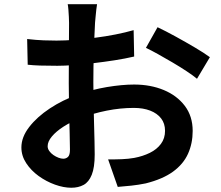

<svg xmlns="http://www.w3.org/2000/svg" viewBox="-20 -832 1040 903"><path d="M436.5 -812.3Q434.7 -803.5 433 -787.4Q431.4 -771.4 429.7 -754.7Q428 -738 427 -725.4Q425.5 -695.6 424 -661.4Q422.5 -627.3 421.4 -590.7Q420.2 -554.1 419.6 -517.2Q419 -480.4 419 -445.2Q419 -404.3 419.9 -354.7Q420.8 -305 422.2 -256.4Q423.6 -207.8 424.5 -167.6Q425.4 -127.5 425.4 -105.6Q425.4 -44.2 411.5 -9.9Q397.7 24.4 373 37.7Q348.4 51 315.5 51Q279.4 51 238.4 36.3Q197.4 21.5 161.6 -4.3Q125.9 -30.2 103.3 -64.6Q80.6 -99.1 80.6 -138.6Q80.6 -187.2 117.4 -234.7Q154.2 -282.3 214.6 -322.2Q274.9 -362 344.5 -386.4Q411.8 -410.7 483 -422.6Q554.3 -434.4 610.9 -434.4Q687.9 -434.4 750.1 -408.6Q812.3 -382.8 849.3 -334Q886.2 -285.2 886.2 -216.2Q886.2 -157.6 864.2 -108.7Q842.1 -59.9 793.7 -24.7Q745.2 10.5 665.4 30.5Q631.1 37.5 597.7 41.1Q564.4 44.7 533.8 47L488.5 -82.3Q521.6 -82.1 553.1 -83.3Q584.5 -84.6 610.8 -89.3Q651.6 -96.9 684.6 -113.1Q717.5 -129.2 736.8 -155.2Q756.2 -181.1 756.2 -216.8Q756.2 -251.4 737.6 -275.3Q719.1 -299.1 686.2 -311.8Q653.3 -324.5 609.3 -324.5Q546.3 -324.5 481.7 -311.6Q417.1 -298.7 358 -275.9Q313.8 -259 278.9 -236.6Q244.1 -214.2 224.1 -190.3Q204.1 -166.5 204.1 -144.3Q204.1 -132.4 211.7 -121.8Q219.3 -111.1 231 -103Q242.7 -94.9 255.2 -90.2Q267.7 -85.5 277.4 -85.5Q290.6 -85.5 299.8 -94.1Q309 -102.7 309 -128Q309 -154.6 307.6 -205.1Q306.2 -255.7 304.8 -318.1Q303.4 -380.5 303.4 -440.6Q303.4 -483.1 303.7 -526.3Q303.9 -569.4 304.1 -608.1Q304.3 -646.8 304.5 -677Q304.8 -707.3 304.8 -724.2Q304.8 -735 303.9 -752.2Q303 -769.4 301.7 -786.6Q300.4 -803.7 298.4 -812.3ZM721 -704Q759.5 -685.8 806.7 -659.8Q853.9 -633.9 897.3 -608.2Q940.6 -582.6 967.1 -563.1L906.5 -461.5Q888.3 -476.8 857.7 -497Q827.2 -517.2 791.7 -538.1Q756.1 -559 723 -577.5Q689.8 -596 666.3 -606.9ZM107.7 -648.5Q151.9 -643.5 185.2 -642.3Q218.5 -641.1 245.8 -641.1Q284.7 -641.1 331.7 -644.7Q378.8 -648.3 427.7 -654.5Q476.6 -660.7 523.3 -669.9Q570.1 -679.2 608.5 -690.2L611 -566.1Q569 -556.3 519.8 -548.6Q470.5 -540.9 421 -535.1Q371.5 -529.2 327.2 -525.9Q282.9 -522.6 249.7 -522.6Q199.8 -522.6 167.9 -523.7Q136 -524.8 110.3 -527.6Z"/></svg>

Font: Noto Sans TC Thin
Style: Regular
Weight: 100
Designer: Ryoko NISHIZUKA 西塚涼子 (kana, bopomofo & ideographs); Paul D. Hunt (Latin, Greek & Cyrillic); Sandoll Communications 산돌커뮤니
Foundry: Adobe
Version: Version 2.004-H2;hotconv 1.0.118;makeotfexe 2.5.65603